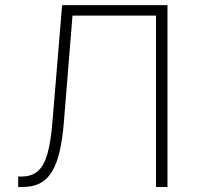

<svg xmlns="http://www.w3.org/2000/svg" viewBox="-20 -748 790 768"><path d="M52.7 0V-42H67.4Q106.4 -42 131.1 -63.2Q155.8 -84.5 169.7 -132.8Q183.6 -181.2 189.9 -262.2L228.5 -727.5H649.9V0H604V-685.5H270L235.4 -258.3Q230 -192.9 219 -144.3Q208 -95.7 189.2 -63.5Q170.4 -31.2 141.1 -15.6Q111.8 0 69.8 0Z"/></svg>

Font: Inter 17pt ExtraLight
Style: Regular
Weight: 250
Version: Version 4.001;git-66647c0bb